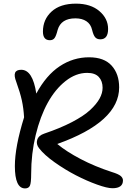

<svg xmlns="http://www.w3.org/2000/svg" viewBox="-20 -1026 727 1059"><path d="M398.9 -1005.9Q480 -1005.9 528.1 -964.8Q576.2 -923.8 576.2 -866.2Q576.2 -809.1 533.2 -809.1Q515.1 -809.1 505.1 -820.3Q495.1 -831.5 487.8 -861.8Q480.5 -893.1 456.5 -908.9Q432.6 -924.8 396 -924.8Q316.4 -924.8 297.9 -860.8Q289.6 -827.6 280.8 -815.9Q272 -804.2 254.9 -804.2Q216.8 -804.2 216.8 -852.1Q216.8 -918.5 264.4 -962.2Q312 -1005.9 398.9 -1005.9ZM118.2 13.2Q62 13.2 62 -109.9Q62 -215.8 112.8 -378.9Q109.9 -429.2 100.6 -471.9Q91.3 -514.6 69.8 -574.2Q56.6 -607.9 63.2 -624.5Q69.8 -641.1 97.2 -641.1Q160.6 -641.1 180.2 -509.8Q234.9 -611.3 309.3 -660.6Q383.8 -710 471.2 -710Q554.2 -710 595.7 -664.1Q637.2 -618.2 637.2 -543.9Q637.2 -353.5 295.9 -231.9Q346.2 -189.9 425 -148.7Q503.9 -107.4 597.2 -77.1Q632.3 -66.4 645.3 -55.7Q658.2 -44.9 658.2 -30.8Q658.2 12.2 600.1 12.2Q571.3 12.2 514.9 -8.1Q458.5 -28.3 398.4 -59.3Q338.4 -90.3 281.2 -130.9Q224.1 -171.4 195.8 -208Q177.7 -231 185.3 -254.9Q192.9 -278.8 224.1 -289.1Q312 -318.8 376.7 -352.5Q441.4 -386.2 477.1 -419.2Q512.7 -452.1 529.3 -482.4Q545.9 -512.7 545.9 -542Q545.9 -578.6 525.1 -601.3Q504.4 -624 460.9 -624Q398.9 -624 341.8 -579.1Q284.7 -534.2 243.2 -459Q201.7 -383.8 176.8 -280.8Q151.9 -177.7 151.9 -66.9Q151.9 -17.1 145 -2Q138.2 13.2 118.2 13.2Z"/></svg>

Font: Shantell Sans Normal
Style: Regular
Weight: 400
Designer: Stephen Nixon, Anya Danilova, Shantell Martin
Foundry: Arrow Type
Version: Version 1.006;[559af2be0]